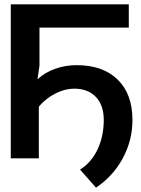

<svg xmlns="http://www.w3.org/2000/svg" viewBox="-20 -734 655 890"><path d="M425 136 351 52Q403 20 432 -41Q461 -102 461 -178Q461 -246 424.5 -284.5Q388 -323 324 -323Q281 -323 237.5 -301Q194 -279 160 -240V0H30V-714H577V-606H163V-430L154 -368H156Q188 -398 235.5 -415Q283 -432 335 -432Q457 -432 525.5 -365Q594 -298 594 -178Q594 -84 549.5 -1Q505 82 425 136Z"/></svg>

Font: Non Bureau Medium
Style: Regular
Weight: 500
Designer: Jona Saucedo
Foundry: Non Foundry
Version: Version 1.000; ttfautohint (v1.8.4)